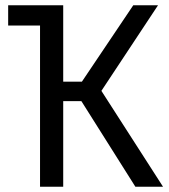

<svg xmlns="http://www.w3.org/2000/svg" viewBox="-20 -709 640 729"><path d="M220 -325V0H132V-612H11V-689H220V-399H291L486 -689H580L365 -364L599 0H494L289 -325Z"/></svg>

Font: Fira Mono
Style: Regular
Weight: 400
Designer: Carrois Corporate & Edenspiekermann AG
Foundry: Carrois Corporate GbR & Edenspiekermann AG
Version: Version 3.206